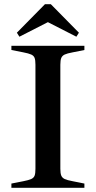

<svg xmlns="http://www.w3.org/2000/svg" viewBox="-20 -890 454 910"><path d="M34 -20 90 -31Q116 -36 128 -41.5Q140 -47 144 -57.5Q148 -68 148 -90V-583Q148 -605 144 -615.5Q140 -626 128 -631.5Q116 -637 90 -642L34 -653V-673H380V-653L325 -642Q298 -637 286.5 -631.5Q275 -626 270.5 -615.5Q266 -605 266 -583V-90Q266 -68 270.5 -57.5Q275 -47 286.5 -41.5Q298 -36 325 -31L380 -20V0H34ZM221 -870 354 -735 342 -716 207 -785 72 -716 60 -735 193 -870Z"/></svg>

Font: Ibarra Real Nova SemiBold
Style: Regular
Weight: 600
Designer: Jose Maria Ribagorda & Octavio Pardo
Foundry: Jose Maria Ribagorda
Version: Version 1.014